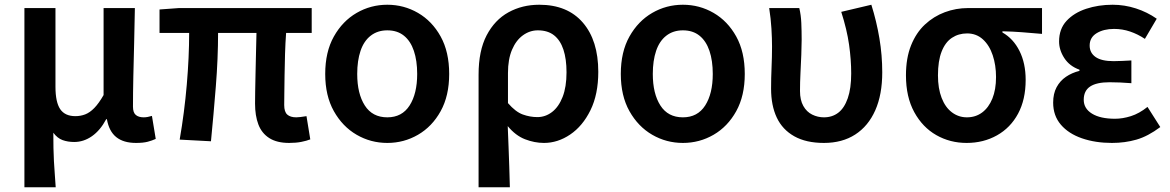

<svg xmlns="http://www.w3.org/2000/svg" viewBox="-20 -589 4937 810"><path d="M83 201V-555H214V-223Q214 -158 234 -128.5Q254 -99 298 -99Q320 -99 339.5 -106.5Q359 -114 378 -133.5Q397 -153 417 -188V-555H549Q548 -486 546 -411Q544 -336 542.5 -266Q541 -196 541 -139Q541 -114 553 -104Q565 -94 586 -94Q594 -94 602.5 -95.5Q611 -97 621 -100L637 -3Q622 4 603 9Q584 14 554 14Q501 14 470.5 -10.5Q440 -35 431 -86H428Q403 -39 368 -14.5Q333 10 293 10Q266 10 244 2Q222 -6 205 -29Q205 6 205.5 35Q206 64 207.5 90.5Q209 117 211 143.5Q213 170 215 201Z M1200 14Q1148 14 1116 -6.5Q1084 -27 1070 -64Q1056 -101 1056 -152Q1056 -169 1056.5 -202Q1057 -235 1058 -278Q1059 -321 1060 -366Q1061 -411 1062 -450H900Q900 -343 890.5 -224Q881 -105 870 7L738 0Q758 -115 768 -232Q778 -349 778 -450H653V-549L735 -555H1295V-450H1187Q1184 -409 1182.5 -362Q1181 -315 1180.5 -271Q1180 -227 1179.5 -194Q1179 -161 1179 -146Q1179 -117 1192 -105.5Q1205 -94 1230 -94Q1243 -94 1273 -99L1289 -1Q1274 5 1251.5 9.5Q1229 14 1200 14Z M1614 14Q1544 14 1484.5 -20.5Q1425 -55 1388.5 -120Q1352 -185 1352 -277Q1352 -370 1388.5 -435Q1425 -500 1484.5 -534.5Q1544 -569 1614 -569Q1684 -569 1743.5 -534.5Q1803 -500 1839 -435Q1875 -370 1875 -277Q1875 -185 1839 -120Q1803 -55 1743.5 -20.5Q1684 14 1614 14ZM1614 -94Q1676 -94 1708 -144Q1740 -194 1740 -277Q1740 -333 1726 -374.5Q1712 -416 1684 -438.5Q1656 -461 1614 -461Q1573 -461 1544 -438.5Q1515 -416 1501 -374.5Q1487 -333 1487 -277Q1487 -194 1519 -144Q1551 -94 1614 -94Z M1999 201V-274Q1999 -375 2033 -440Q2067 -505 2125 -537Q2183 -569 2255 -569Q2374 -569 2439 -493.5Q2504 -418 2504 -286Q2504 -191 2471 -124Q2438 -57 2385.5 -21.5Q2333 14 2275 14Q2235 14 2195 -1.5Q2155 -17 2122 -57Q2124 -11 2125.5 31Q2127 73 2128.5 114.5Q2130 156 2131 201ZM2247 -95Q2281 -95 2309 -116.5Q2337 -138 2353.5 -180Q2370 -222 2370 -284Q2370 -340 2357 -379.5Q2344 -419 2317.5 -440Q2291 -461 2249 -461Q2215 -461 2186 -440Q2157 -419 2140 -379Q2123 -339 2123 -281V-154Q2155 -117 2185.5 -106Q2216 -95 2247 -95Z M2861 14Q2791 14 2731.5 -20.5Q2672 -55 2635.5 -120Q2599 -185 2599 -277Q2599 -370 2635.5 -435Q2672 -500 2731.5 -534.5Q2791 -569 2861 -569Q2931 -569 2990.5 -534.5Q3050 -500 3086 -435Q3122 -370 3122 -277Q3122 -185 3086 -120Q3050 -55 2990.5 -20.5Q2931 14 2861 14ZM2861 -94Q2923 -94 2955 -144Q2987 -194 2987 -277Q2987 -333 2973 -374.5Q2959 -416 2931 -438.5Q2903 -461 2861 -461Q2820 -461 2791 -438.5Q2762 -416 2748 -374.5Q2734 -333 2734 -277Q2734 -194 2766 -144Q2798 -94 2861 -94Z M3456 14Q3381 14 3331 -14Q3281 -42 3257 -93Q3233 -144 3233 -215Q3233 -260 3235 -304.5Q3237 -349 3237 -393Q3237 -427 3234.5 -468.5Q3232 -510 3225 -555H3352Q3359 -526 3360.5 -492.5Q3362 -459 3362 -421Q3362 -395 3360.5 -358Q3359 -321 3357 -281Q3355 -241 3355 -205Q3355 -167 3369 -142Q3383 -117 3406.5 -105.5Q3430 -94 3456 -94Q3491 -94 3516.5 -113.5Q3542 -133 3556.5 -174.5Q3571 -216 3571 -279Q3571 -337 3562 -400.5Q3553 -464 3529 -539L3656 -569Q3678 -499 3690 -427.5Q3702 -356 3702 -284Q3702 -190 3672.5 -123.5Q3643 -57 3588 -21.5Q3533 14 3456 14Z M4058 14Q3988 14 3930 -19Q3872 -52 3837 -116Q3802 -180 3802 -271Q3802 -344 3823.5 -397.5Q3845 -451 3882 -485.5Q3919 -520 3966 -537.5Q4013 -555 4064 -555H4376V-446Q4330 -450 4292 -453Q4254 -456 4209 -457V-452Q4255 -426 4281 -374Q4307 -322 4307 -252Q4307 -169 4275 -109.5Q4243 -50 4186 -18Q4129 14 4058 14ZM4059 -94Q4096 -94 4123.5 -114.5Q4151 -135 4166.5 -173Q4182 -211 4182 -264Q4182 -314 4168 -356Q4154 -398 4126.5 -423Q4099 -448 4060 -448Q4024 -448 3996 -429.5Q3968 -411 3952.5 -371.5Q3937 -332 3937 -271Q3937 -216 3952.5 -176Q3968 -136 3996 -115Q4024 -94 4059 -94Z M4671 14Q4601 14 4544.5 -5.5Q4488 -25 4455.5 -63Q4423 -101 4423 -156Q4423 -194 4437.5 -221Q4452 -248 4477 -265Q4502 -282 4534 -290V-295Q4492 -310 4470 -344Q4448 -378 4448 -414Q4448 -467 4479.5 -501Q4511 -535 4562.5 -552Q4614 -569 4674 -569Q4724 -569 4772 -553.5Q4820 -538 4860 -510L4810 -425Q4780 -445 4747.5 -456Q4715 -467 4680 -467Q4636 -467 4606.5 -449Q4577 -431 4577 -397Q4577 -366 4602 -348.5Q4627 -331 4678 -331Q4695 -331 4714 -332Q4733 -333 4753 -334V-238Q4728 -240 4705.5 -241Q4683 -242 4661 -242Q4606 -242 4579 -224Q4552 -206 4552 -168Q4552 -131 4587 -109.5Q4622 -88 4684 -88Q4716 -88 4751 -99Q4786 -110 4821 -138L4875 -53Q4823 -14 4774.5 0Q4726 14 4671 14Z"/></svg>

Font: Noto Sans SC SemiBold
Style: Regular
Weight: 600
Designer: Ryoko NISHIZUKA 西塚涼子 (kana, bopomofo & ideographs); Paul D. Hunt (Latin, Greek & Cyrillic); Sandoll Communications 산돌커뮤니
Foundry: Adobe
Version: Version 2.004-H2;hotconv 1.0.118;makeotfexe 2.5.65603